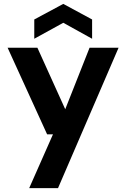

<svg xmlns="http://www.w3.org/2000/svg" viewBox="-20 -746 649 986"><path d="M130 220 252 -56H222L19 -501H172L315 -185L440 -501H589L278 220ZM156 -547V-646L305 -726L453 -646V-547L305 -629Z"/></svg>

Font: DM Sans 18pt ExtraBold
Style: Regular
Weight: 800
Designer: Colophon Foundry, Jonny Pinhorn
Foundry: Colophon Foundry
Version: Version 4.004;gftools[0.9.30]